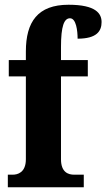

<svg xmlns="http://www.w3.org/2000/svg" viewBox="-20 -789 448 809"><path d="M13 0H333V-53H292C270 -53 237 -61 237 -118V-467H350V-536H237V-591C237 -679 250 -712 275 -712C301 -712 307 -659 307 -626C389 -626 408 -659 408 -696C408 -732 384 -769 269 -769C139 -769 89 -697 89 -572V-536H17V-467H89V-118C89 -61 53 -53 34 -53H13Z"/></svg>

Font: Noto Serif Lao ExtraCondensed ExtraBold
Style: Regular
Weight: 800
Width: 2
Designer: Monotype Design Team
Foundry: Monotype Imaging Inc.
Version: Version 2.003